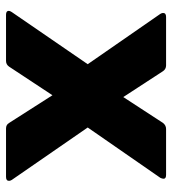

<svg xmlns="http://www.w3.org/2000/svg" viewBox="13 -584 571 637"><g transform="rotate(90 298.5 -265.5)"><path d="M567 0H406Q394 0 388 -10L296 -154L201 -10Q194 0 182 0H29Q16 0 16 -9Q16 -13 20 -19L193 -271L26 -512Q23 -517 23 -521Q23 -531 36 -531H197Q209 -531 216 -521L302 -389L388 -521Q396 -531 408 -531H560Q573 -531 573 -523Q573 -518 570 -512L403 -271L577 -19Q580 -14 580 -10Q580 0 567 0Z"/></g></svg>

Font: YamahaIndonesia935. App XBold
Style: Regular
Weight: 800
Designer: Dalton Maag Ltd
Foundry: Dalton Maag Ltd
Version: Version 1.002; January 01, 2024; Regular/Italic